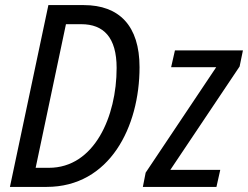

<svg xmlns="http://www.w3.org/2000/svg" viewBox="-20 -734 974 754"><path d="M19 0H163C411 0 528 -236 528 -470C528 -633 448 -714 309 -714H170ZM120 -75 239 -639H299C387 -639 438 -587 438 -467C438 -277 351 -75 172 -75ZM541 0H830L845 -67H649L921 -473L934 -536H667L652 -470H829L552 -56Z"/></svg>

Font: Noto Sans Display SemiCondensed
Style: Italic
Weight: 400
Width: 4
Italic angle: -12°
Designer: Monotype Design Team
Foundry: Monotype Imaging Inc.
Version: Version 1.900